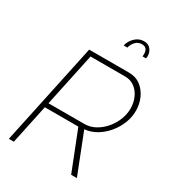

<svg xmlns="http://www.w3.org/2000/svg" viewBox="-216 -1041 1052 1161"><g transform="rotate(30 310.0 -460.0)"><path d="M30 0 181 -710H459Q507 -710 541 -684Q575 -658 593 -617Q611 -576 611 -531Q611 -486 594 -443Q577 -400 547 -364Q517 -328 478.5 -305Q440 -282 396 -278L505 0H465L357 -274H123L65 0ZM379 -306Q420 -306 455.5 -325.5Q491 -345 518.5 -377.5Q546 -410 561 -448.5Q576 -487 576 -526Q576 -567 560.5 -601.5Q545 -636 517 -657Q489 -678 451 -678H209L130 -306ZM349 -836Q356 -869 382.5 -894.5Q409 -920 444 -920Q475 -920 491 -899.5Q507 -879 507 -853Q507 -843 505 -836H481Q481 -840 481.5 -843.5Q482 -847 482 -851Q482 -898 442 -898Q415 -898 397.5 -879Q380 -860 375 -836Z"/></g></svg>

Font: Raleway ExtraLight
Style: Italic
Weight: 200
Italic angle: -12°
Designer: Matt McInerney, Pablo Impallari, Rodrigo Fuenzalida
Foundry: Matt McInerney, Pablo Impallari, Rodrigo Fuenzalida
Version: Version 4.026